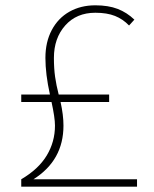

<svg xmlns="http://www.w3.org/2000/svg" viewBox="-20 -703 581 723"><path d="M496 -28V0H60V-28Q125 -66 156 -117.5Q187 -169 187 -230Q187 -260 174 -319H60V-347H168Q151 -424 151 -485Q151 -545 175 -590Q199 -635 241.5 -659Q284 -683 339 -683Q388 -683 423 -669.5Q458 -656 486 -629L466 -607Q443 -631 413 -643Q383 -655 339 -655Q268 -655 225.5 -607Q183 -559 183 -485Q183 -445 187.5 -413.5Q192 -382 201 -347H391V-319H208Q219 -270 219 -230Q219 -99 106 -28Z"/></svg>

Font: KoHo ExtraLight
Style: Regular
Weight: 275
Version: Version 1.000; ttfautohint (v1.6)